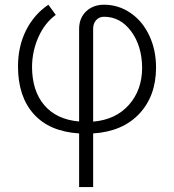

<svg xmlns="http://www.w3.org/2000/svg" viewBox="-20 -548 726 802"><path d="M310.5 9.3Q186.5 1.5 120.8 -71.8Q55.2 -145 55.2 -270.5Q55.2 -354 88.6 -420.9Q122.1 -487.8 182.1 -528.3L212.9 -485.8Q167 -452.1 140.9 -394Q114.7 -335.9 113.8 -270Q113.8 -168.9 164.8 -108.9Q215.8 -48.8 310.5 -40.5V-426.8Q310.5 -472.7 339.8 -500.5Q369.1 -528.3 414.6 -528.3Q474.6 -528.3 524.9 -494.1Q575.2 -460 603.5 -399.7Q631.8 -339.4 631.8 -266.1Q631.8 -147.5 562 -73Q492.2 1.5 369.1 9.3V233.4H310.5ZM369.1 -40Q463.4 -47.9 518.6 -110.1Q573.7 -172.4 573.7 -265.6Q572.8 -356.4 527.8 -417.2Q482.9 -478 414.6 -478Q394.5 -478 381.8 -464.1Q369.1 -450.2 369.1 -428.2Z"/></svg>

Font: Roboto-Light
Style: Regular
Weight: 300
Designer: Google
Version: Version 2.137; 2017